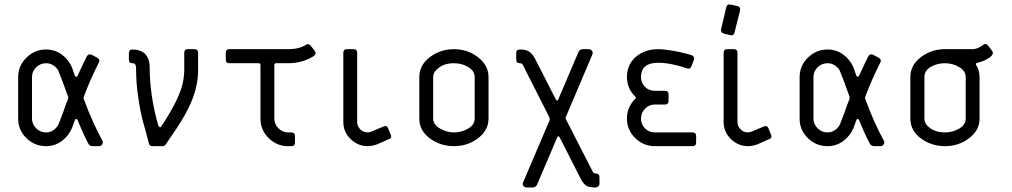

<svg xmlns="http://www.w3.org/2000/svg" viewBox="-20 -660 4569 867"><path d="M62 -124.5V-312Q62 -362.8 99.4 -399.7Q136.7 -436.5 188 -436.5Q228.5 -436.5 259.5 -413.3Q290.5 -390.1 305.2 -355L318.4 -317.4Q319.3 -313.5 324.7 -313.5Q328.6 -313.5 330.1 -317.4Q365.2 -393.1 371.6 -404.8Q378.9 -418.5 393.1 -413.1L418.9 -399.4Q433.6 -391.1 426.3 -377.4Q385.7 -297.4 358.9 -224.1Q356 -217.8 358.9 -211.4Q398.4 -104.5 442.9 -23.9Q446.8 -15.6 441.2 -7.8Q435.5 0 428.2 0H399.4Q384.8 0 378.4 -12.2Q352.5 -62 330.1 -119.1Q328.1 -122.1 323.7 -122.3Q319.3 -122.6 318.4 -118.2L305.2 -82Q290.5 -46.9 259.3 -23.4Q228 0 188 0Q136.2 0 99.1 -36.4Q62 -72.8 62 -124.5ZM124.5 -312V-124.5Q124.5 -99.6 143.1 -80.8Q161.6 -62 188 -62Q207.5 -62 223.6 -74Q239.7 -85.9 246.1 -103.5L263.7 -149.4Q278.3 -191.9 287.1 -212.9Q289.1 -219.2 287.1 -224.1Q277.8 -248 263.7 -288.6L246.1 -334Q240.7 -350.6 224.6 -362.5Q208.5 -374.5 188 -374.5Q162.1 -374.5 143.3 -356.2Q124.5 -337.9 124.5 -312Z M874.5 -421.4V-343.3Q874.5 -259.3 832 -174.3Q804.2 -116.2 751 -41.5Q734.4 -16.6 728 -7.3Q721.7 0 713.9 0H668.9Q655.3 0 652.3 -12.2Q647 -34.2 634.8 -78.6Q614.3 -145 605 -215.8Q594.7 -276.9 594.2 -355Q594.2 -374.5 578.6 -374.5Q562 -374.5 562 -391.1V-419.9Q562 -436.5 578.6 -436.5Q613.8 -436.5 634.8 -417Q655.3 -395 655.8 -360.8Q655.8 -230 693.8 -96.7Q695.8 -90.3 699 -87.6Q702.1 -85 704.3 -85.4Q706.5 -85.9 707.5 -88.4Q779.3 -195.3 800.8 -267.6Q812 -307.1 812 -343.3V-421.4Q812 -438 828.6 -438H857.9Q874.5 -438 874.5 -421.4Z M1312 -45.4V-16.6Q1312 0 1295.4 0H1280.8Q1230 0 1193.1 -36.4Q1156.2 -72.8 1156.2 -124.5V-366.2Q1156.2 -374.5 1147.9 -374.5H1016.1Q999.5 -374.5 999.5 -391.1V-421.4Q999.5 -438 1016.1 -438H1280.8Q1331.5 -438 1360.8 -457.5Q1373 -464.8 1382.3 -454.6L1400.4 -431.6Q1410.6 -418 1397 -406.7Q1345.2 -374.5 1280.8 -374.5H1227.1Q1218.8 -374.5 1218.8 -366.2V-124.5Q1218.8 -99.6 1237.3 -80.8Q1255.9 -62 1280.8 -62H1295.4Q1312 -62 1312 -45.4Z M1592.8 -421.4V-108.9Q1592.8 -90.3 1606.7 -76.2Q1620.6 -62 1640.6 -62Q1647.9 -62 1658.2 -66.4L1710.9 -88.4Q1726.6 -95.7 1732.9 -80.1L1744.1 -52.7Q1751.5 -37.1 1734.9 -31.2L1683.1 -8.3Q1660.2 0 1640.6 0Q1596.2 0 1563.2 -32.2Q1530.3 -64.5 1530.3 -108.9V-421.4Q1530.3 -438 1546.9 -438H1576.2Q1592.8 -438 1592.8 -421.4Z M2123.5 -124.5V-312Q2123.5 -339.8 2094.5 -357.2Q2065.4 -374.5 2030.3 -374.5Q1986.8 -374.5 1960.9 -353.5Q1936 -335 1936 -312V-124.5Q1936 -97.7 1966.6 -79.8Q1997.1 -62 2030.3 -62Q2064.5 -62 2094 -79.3Q2123.5 -96.7 2123.5 -124.5ZM2186 -312V-124.5Q2186 -71.8 2138.9 -35.9Q2091.8 0 2030.3 0Q1968.3 0 1920.9 -35.2Q1873.5 -70.3 1873.5 -124.5V-312Q1873.5 -365.7 1920.9 -401.9Q1968.3 -438 2030.3 -438Q2091.3 -438 2138.7 -401.4Q2186 -364.7 2186 -312Z M2687 141.1V169.9Q2687 176.3 2681.6 181.4Q2676.3 186.5 2668.9 186.5Q2642.1 186.5 2628.7 179.4Q2615.2 172.4 2600.6 144L2507.3 -39.6Q2504.4 -44.9 2501.2 -44.7Q2498 -44.4 2496.1 -39.6L2405.8 172.4Q2399.4 187 2384.8 186.5H2357.9Q2348.6 186.5 2343.5 179.4Q2338.4 172.4 2342.3 163.1L2461.9 -117.2Q2463.9 -122.6 2460.4 -130.9L2341.3 -366.2Q2338.4 -374.5 2327.6 -374.5Q2311 -374.5 2311 -391.1V-419.9Q2311 -436.5 2327.6 -436.5Q2354.5 -436.5 2369.1 -427.2Q2383.8 -418 2396.5 -394L2489.7 -211.4Q2492.7 -206.1 2495.8 -206.3Q2499 -206.5 2501 -211.4L2591.3 -423.3Q2596.7 -438 2612.3 -438H2639.2Q2647.5 -438 2653.1 -430.7Q2658.7 -423.3 2654.8 -414.1L2536.1 -133.8Q2532.2 -126.5 2536.1 -120.1L2656.7 115.2Q2659.7 123.5 2670.4 123.5Q2687 123.5 2687 141.1Z M3123.5 -45.4V-16.6Q3123.5 0 3106.9 0H2937Q2885.3 0 2848.1 -36.9Q2811 -73.7 2811 -124.5Q2811 -176.3 2848.6 -213.9Q2854 -219.2 2848.6 -224.1Q2811.5 -259.3 2811 -312Q2811 -368.2 2851.1 -403.1Q2891.1 -438 2953.6 -438Q2967.3 -438 2985.4 -435.5Q3047.4 -428.2 3104 -410.6Q3109.4 -408.7 3112.8 -402.6Q3116.2 -396.5 3113.3 -389.2L3102.5 -361.8Q3096.2 -345.2 3081.1 -351.6Q3008.3 -376.5 2952.1 -376.5Q2874.5 -376.5 2874.5 -312Q2874.5 -285.2 2892.6 -267.6Q2910.6 -250 2937 -250H2982.4Q2999 -250 2999 -233.4V-204.6Q2999 -188 2982.4 -188H2937Q2911.1 -188 2892.8 -169.2Q2874.5 -150.4 2874.5 -124.5Q2874.5 -98.6 2892.6 -80.3Q2910.6 -62 2937 -62H3106.9Q3123.5 -62 3123.5 -45.4Z M3236.3 -528.3 3259.3 -626.5Q3264.6 -644 3280.3 -639.2L3309.1 -632.8Q3324.7 -629.9 3321.8 -612.3L3296.9 -513.7Q3293.9 -498 3277.8 -501L3249 -508.3Q3233.4 -512.7 3236.3 -528.3ZM3310.1 -421.4V-108.9Q3310.1 -90.3 3324 -76.2Q3337.9 -62 3357.9 -62Q3365.2 -62 3375.5 -66.4L3428.2 -88.4Q3443.8 -95.7 3450.2 -80.1L3461.4 -52.7Q3468.8 -37.1 3452.1 -31.2L3400.4 -8.3Q3377.4 0 3357.9 0Q3313.5 0 3280.5 -32.2Q3247.6 -64.5 3247.6 -108.9V-421.4Q3247.6 -438 3264.2 -438H3293.5Q3310.1 -438 3310.1 -421.4Z M3590.8 -124.5V-312Q3590.8 -362.8 3628.2 -399.7Q3665.5 -436.5 3716.8 -436.5Q3757.3 -436.5 3788.3 -413.3Q3819.3 -390.1 3834 -355L3847.2 -317.4Q3848.1 -313.5 3853.5 -313.5Q3857.4 -313.5 3858.9 -317.4Q3894 -393.1 3900.4 -404.8Q3907.7 -418.5 3921.9 -413.1L3947.8 -399.4Q3962.4 -391.1 3955.1 -377.4Q3914.6 -297.4 3887.7 -224.1Q3884.8 -217.8 3887.7 -211.4Q3927.2 -104.5 3971.7 -23.9Q3975.6 -15.6 3970 -7.8Q3964.4 0 3957 0H3928.2Q3913.6 0 3907.2 -12.2Q3881.3 -62 3858.9 -119.1Q3856.9 -122.1 3852.5 -122.3Q3848.1 -122.6 3847.2 -118.2L3834 -82Q3819.3 -46.9 3788.1 -23.4Q3756.8 0 3716.8 0Q3665 0 3627.9 -36.4Q3590.8 -72.8 3590.8 -124.5ZM3653.3 -312V-124.5Q3653.3 -99.6 3671.9 -80.8Q3690.4 -62 3716.8 -62Q3736.3 -62 3752.4 -74Q3768.6 -85.9 3774.9 -103.5L3792.5 -149.4Q3807.1 -191.9 3815.9 -212.9Q3817.9 -219.2 3815.9 -224.1Q3806.6 -248 3792.5 -288.6L3774.9 -334Q3769.5 -350.6 3753.4 -362.5Q3737.3 -374.5 3716.8 -374.5Q3690.9 -374.5 3672.1 -356.2Q3653.3 -337.9 3653.3 -312Z M4340.8 -124.5V-312Q4340.8 -339.8 4311.3 -357.2Q4281.7 -374.5 4246.6 -374.5Q4211.4 -374.5 4182.9 -357.9Q4154.3 -341.3 4154.3 -312V-124.5Q4154.3 -100.6 4179.2 -82Q4205.1 -62.5 4247.6 -62Q4281.7 -62 4311.3 -79.3Q4340.8 -96.7 4340.8 -124.5ZM4403.3 -312V-124.5Q4403.3 -71.8 4356.2 -35.9Q4309.1 0 4247.6 0Q4185.5 0 4138.2 -35.2Q4090.8 -70.3 4090.8 -124.5V-312Q4090.8 -365.7 4138.2 -401.9Q4185.5 -438 4247.6 -438H4372.1Q4394 -438 4419.9 -457.5Q4432.1 -466.8 4442.9 -453.1L4460.4 -429.7Q4469.7 -415 4448.7 -400.4Q4423.8 -382.8 4393.1 -376.5Q4390.1 -376.5 4387.9 -373.3Q4385.7 -370.1 4387.7 -367.2Q4403.3 -342.3 4403.3 -312Z"/></svg>

Font: GOSTRUS
Style: type_B
Weight: 400
Designer: Юрий и Татьяна Кривогуз
Version: Version 02.00